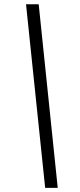

<svg xmlns="http://www.w3.org/2000/svg" viewBox="-20 -782 379 911"><path d="M194.3 109.4 103.5 -761.7H163.6L253.9 109.4Z"/></svg>

Font: Inter 17pt Light
Style: Italic
Weight: 300
Italic angle: -9.3988°
Version: Version 4.001;git-66647c0bb